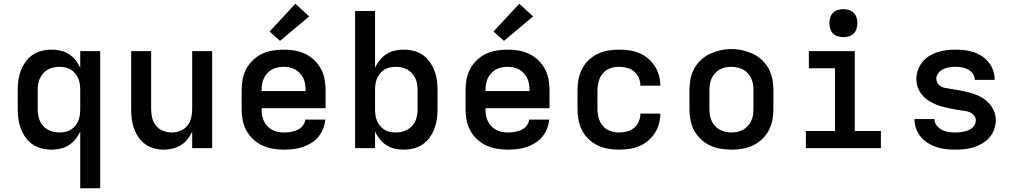

<svg xmlns="http://www.w3.org/2000/svg" viewBox="-20 -794 5440 1029"><path d="M410 215V-89Q400 -67 384.5 -48Q369 -29 349 -16Q329 -3 305 2.5Q281 8 257 8Q230 8 203.5 1.5Q177 -5 155 -20Q133 -35 117 -57.5Q101 -80 91.5 -105Q82 -130 78.5 -156.5Q75 -183 75 -210V-310Q75 -337 78.5 -363.5Q82 -390 91.5 -415Q101 -440 117 -462.5Q133 -485 155 -500Q177 -515 203.5 -521.5Q230 -528 257 -528Q281 -528 305 -522.5Q329 -517 349 -504Q369 -491 384.5 -472Q400 -453 410 -431V-520H517V215ZM299 -84Q315 -84 331 -87.5Q347 -91 360.5 -99.5Q374 -108 384 -120.5Q394 -133 400 -148Q406 -163 408 -178.5Q410 -194 410 -210V-310Q410 -326 408 -341.5Q406 -357 400 -372Q394 -387 384 -399.5Q374 -412 360.5 -420.5Q347 -429 331 -432.5Q315 -436 299 -436Q283 -436 267 -432.5Q251 -429 236.5 -421Q222 -413 211 -400.5Q200 -388 193.5 -373.5Q187 -359 184.5 -342.5Q182 -326 182 -310V-210Q182 -194 184.5 -177.5Q187 -161 193.5 -146.5Q200 -132 211 -119.5Q222 -107 236.5 -99Q251 -91 267 -87.5Q283 -84 299 -84Z M857 8Q831 8 805 1Q779 -6 758 -21.5Q737 -37 722 -59Q707 -81 698 -106Q689 -131 686 -157.5Q683 -184 683 -210V-520H790V-210Q790 -186 795.5 -162.5Q801 -139 816 -120.5Q831 -102 853.5 -93Q876 -84 900 -84Q924 -84 946.5 -93Q969 -102 984 -120.5Q999 -139 1004.5 -162.5Q1010 -186 1010 -210V-520H1117V0H1010V-89Q1000 -67 985 -48Q970 -29 949.5 -16Q929 -3 905 2.5Q881 8 857 8Z M1503 8Q1473 8 1443 3Q1413 -2 1386 -14.5Q1359 -27 1337 -47.5Q1315 -68 1300.5 -94.5Q1286 -121 1280.5 -150.5Q1275 -180 1275 -210V-310Q1275 -340 1280.5 -369.5Q1286 -399 1300 -425Q1314 -451 1336 -472Q1358 -493 1384.5 -505.5Q1411 -518 1440.5 -523Q1470 -528 1500 -528Q1530 -528 1559.5 -523Q1589 -518 1615.5 -505.5Q1642 -493 1664 -472Q1686 -451 1700 -425Q1714 -399 1719.5 -369.5Q1725 -340 1725 -310V-214H1382V-210Q1382 -193 1384.5 -177Q1387 -161 1394 -146Q1401 -131 1412.5 -118.5Q1424 -106 1438.5 -98Q1453 -90 1469.5 -87Q1486 -84 1503 -84Q1521 -84 1539 -87Q1557 -90 1573.5 -97.5Q1590 -105 1602 -119.5Q1614 -134 1616 -153H1723Q1721 -127 1711.5 -103.5Q1702 -80 1686 -60.5Q1670 -41 1648 -27.5Q1626 -14 1602 -6Q1578 2 1553 5Q1528 8 1503 8ZM1618 -306V-310Q1618 -326 1615.5 -342.5Q1613 -359 1606 -374Q1599 -389 1588 -401Q1577 -413 1563 -421Q1549 -429 1532.5 -432.5Q1516 -436 1500 -436Q1484 -436 1467.5 -432.5Q1451 -429 1437 -421Q1423 -413 1412 -401Q1401 -389 1394 -374Q1387 -359 1384.5 -342.5Q1382 -326 1382 -310V-306ZM1481 -575 1425 -625 1563 -774 1637 -706Z M2143 8Q2119 8 2095 2.5Q2071 -3 2051 -16Q2031 -29 2015.5 -48Q2000 -67 1990 -89V0H1883V-735H1990V-431Q2000 -453 2015.5 -472Q2031 -491 2051 -504Q2071 -517 2095 -522.5Q2119 -528 2143 -528Q2170 -528 2196.5 -521.5Q2223 -515 2245 -500Q2267 -485 2283 -462.5Q2299 -440 2308.5 -415Q2318 -390 2321.5 -363.5Q2325 -337 2325 -310V-210Q2325 -183 2321.5 -156.5Q2318 -130 2308.5 -105Q2299 -80 2283 -57.5Q2267 -35 2245 -20Q2223 -5 2196.5 1.5Q2170 8 2143 8ZM2101 -84Q2117 -84 2133 -87.5Q2149 -91 2163.5 -99Q2178 -107 2189 -119.5Q2200 -132 2206.5 -146.5Q2213 -161 2215.5 -177.5Q2218 -194 2218 -210V-310Q2218 -326 2215.5 -342.5Q2213 -359 2206.5 -373.5Q2200 -388 2189 -400.5Q2178 -413 2163.5 -421Q2149 -429 2133 -432.5Q2117 -436 2101 -436Q2085 -436 2069 -432.5Q2053 -429 2039.5 -420.5Q2026 -412 2016 -399.5Q2006 -387 2000 -372Q1994 -357 1992 -341.5Q1990 -326 1990 -310V-210Q1990 -194 1992 -178.5Q1994 -163 2000 -148Q2006 -133 2016 -120.5Q2026 -108 2039.5 -99.5Q2053 -91 2069 -87.5Q2085 -84 2101 -84Z M2703 8Q2673 8 2643 3Q2613 -2 2586 -14.5Q2559 -27 2537 -47.5Q2515 -68 2500.5 -94.5Q2486 -121 2480.5 -150.5Q2475 -180 2475 -210V-310Q2475 -340 2480.5 -369.5Q2486 -399 2500 -425Q2514 -451 2536 -472Q2558 -493 2584.5 -505.5Q2611 -518 2640.5 -523Q2670 -528 2700 -528Q2730 -528 2759.5 -523Q2789 -518 2815.5 -505.5Q2842 -493 2864 -472Q2886 -451 2900 -425Q2914 -399 2919.5 -369.5Q2925 -340 2925 -310V-214H2582V-210Q2582 -193 2584.5 -177Q2587 -161 2594 -146Q2601 -131 2612.5 -118.5Q2624 -106 2638.5 -98Q2653 -90 2669.5 -87Q2686 -84 2703 -84Q2721 -84 2739 -87Q2757 -90 2773.5 -97.5Q2790 -105 2802 -119.5Q2814 -134 2816 -153H2923Q2921 -127 2911.5 -103.5Q2902 -80 2886 -60.5Q2870 -41 2848 -27.5Q2826 -14 2802 -6Q2778 2 2753 5Q2728 8 2703 8ZM2818 -306V-310Q2818 -326 2815.5 -342.5Q2813 -359 2806 -374Q2799 -389 2788 -401Q2777 -413 2763 -421Q2749 -429 2732.5 -432.5Q2716 -436 2700 -436Q2684 -436 2667.5 -432.5Q2651 -429 2637 -421Q2623 -413 2612 -401Q2601 -389 2594 -374Q2587 -359 2584.5 -342.5Q2582 -326 2582 -310V-306ZM2681 -575 2625 -625 2763 -774 2837 -706Z M3298 8Q3268 8 3238.5 3Q3209 -2 3182.5 -15Q3156 -28 3134.5 -48.5Q3113 -69 3099.5 -95.5Q3086 -122 3080.5 -151Q3075 -180 3075 -210V-310Q3075 -340 3080.5 -369Q3086 -398 3099.5 -424.5Q3113 -451 3134.5 -471.5Q3156 -492 3182.5 -505Q3209 -518 3238.5 -523Q3268 -528 3298 -528Q3325 -528 3352.5 -524Q3380 -520 3405.5 -509.5Q3431 -499 3452.5 -481Q3474 -463 3489 -440Q3504 -417 3511.5 -390Q3519 -363 3519 -335Q3519 -335 3519 -335Q3519 -335 3519 -335H3412Q3412 -335 3412 -335Q3412 -335 3412 -335Q3412 -357 3403.5 -377Q3395 -397 3378.5 -411Q3362 -425 3340.5 -430.5Q3319 -436 3298 -436Q3273 -436 3249.5 -427.5Q3226 -419 3210.5 -400.5Q3195 -382 3188.5 -358Q3182 -334 3182 -310V-210Q3182 -186 3188.5 -162Q3195 -138 3210.5 -119.5Q3226 -101 3249.5 -92.5Q3273 -84 3298 -84Q3319 -84 3340.5 -89.5Q3362 -95 3378.5 -109Q3395 -123 3403.5 -143Q3412 -163 3412 -185Q3412 -185 3412 -185Q3412 -185 3412 -185H3519Q3519 -185 3519 -185Q3519 -185 3519 -185Q3519 -157 3511.5 -130Q3504 -103 3489 -80Q3474 -57 3452.5 -39Q3431 -21 3405.5 -10.5Q3380 0 3352.5 4Q3325 8 3298 8Z M3900 8Q3870 8 3840.5 3Q3811 -2 3784.5 -14.5Q3758 -27 3736 -48Q3714 -69 3700 -95Q3686 -121 3680.5 -150.5Q3675 -180 3675 -210V-310Q3675 -340 3680.5 -369.5Q3686 -399 3700 -425Q3714 -451 3736 -472Q3758 -493 3785 -505.5Q3812 -518 3841 -524.5Q3870 -531 3900 -531Q3930 -531 3959 -524.5Q3988 -518 4015 -505.5Q4042 -493 4064 -472Q4086 -451 4100 -425Q4114 -399 4119.5 -369.5Q4125 -340 4125 -310V-210Q4125 -180 4119.5 -150.5Q4114 -121 4100 -95Q4086 -69 4064 -48Q4042 -27 4015.5 -14.5Q3989 -2 3959.5 3Q3930 8 3900 8ZM3900 -84Q3916 -84 3932.5 -87.5Q3949 -91 3963 -99Q3977 -107 3988 -119Q3999 -131 4006 -146Q4013 -161 4015.5 -177.5Q4018 -194 4018 -210V-310Q4018 -326 4015.5 -342.5Q4013 -359 4006 -374Q3999 -389 3988 -401.5Q3977 -414 3962.5 -421.5Q3948 -429 3931.5 -432.5Q3915 -436 3898 -436Q3882 -436 3866 -432.5Q3850 -429 3836 -421Q3822 -413 3811 -400.5Q3800 -388 3793.5 -373Q3787 -358 3784.5 -342Q3782 -326 3782 -310V-210Q3782 -194 3784.5 -177.5Q3787 -161 3794 -146Q3801 -131 3812 -119Q3823 -107 3837 -99Q3851 -91 3867.5 -87.5Q3884 -84 3900 -84Z M4299 0V-92H4455V-428H4315V-520H4561V-92H4701V0ZM4500 -595Q4485 -595 4470 -599.5Q4455 -604 4444.5 -614.5Q4434 -625 4429.5 -640Q4425 -655 4425 -670Q4425 -685 4429.5 -700Q4434 -715 4444.5 -725.5Q4455 -736 4470 -740.5Q4485 -745 4500 -745Q4515 -745 4530 -740.5Q4545 -736 4555.5 -725.5Q4566 -715 4570.5 -700Q4575 -685 4575 -670Q4575 -655 4570.5 -640Q4566 -625 4555.5 -614.5Q4545 -604 4530 -599.5Q4515 -595 4500 -595Z M5098 8Q5073 8 5047.5 5Q5022 2 4998 -6Q4974 -14 4952 -28Q4930 -42 4914 -61.5Q4898 -81 4889.5 -105.5Q4881 -130 4881 -156H4988Q4988 -137 4999.5 -122Q5011 -107 5027 -98.5Q5043 -90 5061.5 -87Q5080 -84 5098 -84Q5110 -84 5122 -85Q5134 -86 5145.5 -88.5Q5157 -91 5168.5 -95.5Q5180 -100 5189 -107.5Q5198 -115 5204 -126Q5210 -137 5210 -149Q5210 -164 5199.5 -176Q5189 -188 5175 -193.5Q5161 -199 5145.5 -200.5Q5130 -202 5115 -204.5Q5100 -207 5085 -210Q5070 -213 5055 -216.5Q5040 -220 5025 -224Q5010 -228 4996 -234Q4982 -240 4968.5 -247.5Q4955 -255 4943 -264.5Q4931 -274 4921.5 -286Q4912 -298 4905 -311.5Q4898 -325 4894.5 -340Q4891 -355 4891 -371Q4891 -395 4899.5 -418.5Q4908 -442 4923.5 -461.5Q4939 -481 4960 -494Q4981 -507 5004.5 -514.5Q5028 -522 5052.5 -525Q5077 -528 5102 -528Q5126 -528 5151 -525Q5176 -522 5199.5 -514Q5223 -506 5244 -492Q5265 -478 5280 -458.5Q5295 -439 5303 -415Q5311 -391 5311 -366H5204Q5204 -384 5194 -398.5Q5184 -413 5168.5 -421.5Q5153 -430 5136 -433Q5119 -436 5102 -436Q5085 -436 5068 -433.5Q5051 -431 5035.5 -423.5Q5020 -416 5009 -402.5Q4998 -389 4998 -372Q4998 -360 5004 -349.5Q5010 -339 5020 -332.5Q5030 -326 5041.5 -323.5Q5053 -321 5064 -320L5066 -319Q5093 -315 5120.5 -310Q5148 -305 5175 -298Q5202 -291 5227.5 -279Q5253 -267 5273 -248Q5293 -229 5305 -203.5Q5317 -178 5317 -150Q5317 -125 5308 -100.5Q5299 -76 5282.5 -57Q5266 -38 5244 -25Q5222 -12 5198 -4.5Q5174 3 5149 5.5Q5124 8 5098 8Z"/></svg>

Font: Zed Mono Semibold Extended
Style: Regular
Weight: 600
Width: 7
Monospace: yes
Designer: Belleve Invis
Foundry: Belleve Invis
Version: Version 1.0.0; ttfautohint (v1.8.4)